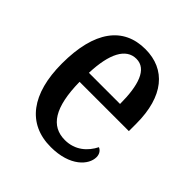

<svg xmlns="http://www.w3.org/2000/svg" viewBox="-156 -661 785 785"><g transform="rotate(45 236.5 -268.5)"><path d="M253 10C365 10 415 -49 415 -93C415 -112 405 -124 393 -129C372 -87 333 -51 274 -51C193 -51 150 -116 148 -262H433V-305C433 -463 361 -547 244 -547C117 -547 44 -452 44 -264C44 -90 118 10 253 10ZM329 -315H149C153 -429 186 -493 246 -493C306 -493 329 -422 329 -315Z"/></g></svg>

Font: Noto Serif Thai Condensed Medium
Style: Regular
Weight: 500
Width: 3
Designer: Monotype Design Team
Foundry: Monotype Imaging Inc.
Version: Version 2.002